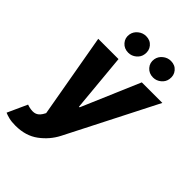

<svg xmlns="http://www.w3.org/2000/svg" viewBox="-304 -887 1213 1213"><g transform="rotate(45 303.0 -280.0)"><path d="M74.6 212.7Q39.4 212.7 15.3 206.5Q-8.9 200.3 -22.7 193.9L37.3 61.8Q73.2 74.6 100.1 70.8Q127.1 67.1 145.6 38L156.2 19.2L56.8 -545.5H237.9L274.1 -156.2H279.8L446 -545.5H629.6L324.2 54Q290.1 120.4 228.2 166.5Q166.2 212.7 74.6 212.7ZM252.8 -617.2Q215.9 -617.2 193.4 -643.1Q170.8 -669 176.8 -704.5Q181.8 -733 205.6 -752.3Q229.4 -771.7 259.2 -771.7Q296.2 -771.7 317.6 -745.9Q339.1 -720.2 333.1 -683.9Q329.2 -656.2 305.8 -636.7Q282.3 -617.2 252.8 -617.2ZM474.4 -617.2Q437.5 -617.2 415 -643.1Q392.4 -669 398.4 -704.5Q403.4 -733 427.2 -752.3Q451 -771.7 480.8 -771.7Q517.8 -771.7 539.2 -745.9Q560.7 -720.2 554.7 -683.9Q550.8 -656.2 527.3 -636.7Q503.9 -617.2 474.4 -617.2Z"/></g></svg>

Font: Inter UI Extra Bold
Style: Italic
Weight: 800
Italic angle: 9.39999°
Designer: Rasmus Andersson
Foundry: rsms
Version: 3.2;8d6f07862